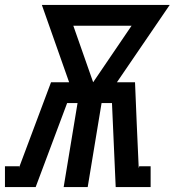

<svg xmlns="http://www.w3.org/2000/svg" viewBox="-62 -755 705 775"><path d="M-42 0V-84H16L14 -76L144 -423H217L107 -735H623L410 -423H483L490 -254L498 -76L500 -84H546V0H405L390 -339H348L292 0H195L251 -339H209L82 0ZM314 -423 469 -651H234Z"/></svg>

Font: Iosevka Slab Medium Extended
Style: Italic
Weight: 500
Width: 7
Italic angle: -9°
Monospace: yes
Designer: Belleve Invis
Foundry: Belleve Invis
Version: Version 11.1.0; ttfautohint (v1.8.3)